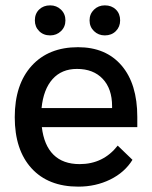

<svg xmlns="http://www.w3.org/2000/svg" viewBox="-20 -686 566 716"><path d="M492 -212H136Q144 -144 179.5 -109Q215 -74 277 -74Q365 -74 419 -143L474 -90Q445 -43 391 -16.5Q337 10 272 10Q160 10 97.5 -58.5Q35 -127 35 -249Q35 -371 98 -440.5Q161 -510 271 -510Q375 -510 433.5 -441.5Q492 -373 492 -250ZM398 -290Q398 -355 363 -392Q328 -429 267 -429Q210 -429 176 -391Q142 -353 135 -283H398ZM110 -610Q110 -635 126 -650.5Q142 -666 167 -666Q191 -666 207.5 -650Q224 -634 224 -610Q224 -586 207.5 -570Q191 -554 167 -554Q142 -554 126 -570Q110 -586 110 -610ZM314 -610Q314 -634 330.5 -650Q347 -666 371 -666Q396 -666 412 -650.5Q428 -635 428 -610Q428 -586 412 -570Q396 -554 371 -554Q347 -554 330.5 -570Q314 -586 314 -610Z"/></svg>

Font: Sarabun Medium
Style: Regular
Weight: 500
Designer: Suppakit Chalermlarp | Katatrad Co.,Ltd.
Foundry: Cadson Demak Co.,Ltd.
Version: Version 1.000; ttfautohint (v1.6)